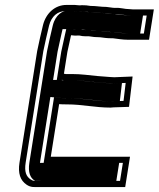

<svg xmlns="http://www.w3.org/2000/svg" viewBox="-20 -716 643 778"><path d="M446.3 -684C434.3 -684 424 -687.1 411 -688C387.4 -688 371.5 -692 346.6 -692C336.1 -694.2 323.5 -695 311.1 -695C302.8 -693 290.8 -696 283.2 -696H249.2C202.3 -696 166.2 -661.7 154.4 -615C146.1 -579.7 138.3 -547.2 130.6 -509L59 -57C52.2 -14 62 15.2 87.9 32.5C105.3 44.2 118 42 142.3 42H487.3L506.8 -81H185.8L219.6 -294C226.8 -293.3 237.4 -293 251.4 -293C314.9 -293 364.1 -280 428.3 -280L440.5 -281L502.8 -283L517.3 -406L442.8 -403C437.5 -403 431.5 -403.3 425 -404L373.6 -408C339.7 -411.1 309.8 -416 270.9 -416H245.9C244 -416.7 241.7 -417 239 -417L253.1 -506C258.3 -531 262.6 -550.6 267.8 -573H269.8C278.2 -571.7 287.5 -571.3 297.6 -572H301.6C309.9 -570 318.1 -569 326.1 -569H340.1C354 -566.4 369.1 -565 385.5 -565C399.6 -563.2 413.4 -561 428.9 -561H436.9C455.5 -558.9 476.5 -555 497.9 -555H583.9L603.4 -678H517.4C514.7 -678 510.4 -678.3 504.5 -679C483.3 -679 468.7 -685.6 446.3 -684ZM513.4 -653H574.4L562.9 -580H501.9C483.1 -580 462.4 -583.7 442.2 -586H432.8C419.4 -586 405.9 -588.1 391 -590H389.4C373.6 -590 359.4 -591.6 346.3 -594H330.1C323.5 -594 315.3 -595.3 308.4 -597H300.7C291.2 -596.3 282.9 -596.7 275.6 -598H248.4L243.1 -574.8C237.9 -552.1 233.4 -531.9 228.2 -506.6L210.1 -392H235L237.9 -391H266.9C303.7 -391 332.2 -386.4 367.6 -383.1L418.8 -379.1C425.7 -378.4 432 -378 439.4 -378L489.2 -380L480.6 -307.2L443 -306L431.3 -305C369.3 -305.3 322.4 -318 255.4 -318C241.8 -318 231.6 -318.4 225.8 -318.9L198.9 -321.4L156.9 -56H477.9L466.3 17H146.3C118.9 17 115.6 18.8 104.2 11.1C86.2 -0.9 78.1 -19.7 84 -57L155.5 -508.5C163.3 -546.8 170.8 -578 179 -612.9C188.2 -649.3 212.9 -671 245.3 -671H279.3C280.7 -671 296.3 -668 309.5 -670C322.1 -669.8 331.4 -668.8 340.2 -667H342.6C363.9 -667 381.3 -663.1 406.1 -663C415.8 -662.2 426.2 -659 442.4 -659H443.3C459.8 -660.2 487.2 -653 513.4 -653ZM444.7 -659H442.4C421.4 -659 410.7 -662.3 404.3 -663C376.1 -663.3 358.7 -667 342.6 -667H336.4C328.8 -668.6 323.3 -669.7 311.7 -669.9C296.6 -668.2 281 -670.7 278.2 -671H245.3C235.8 -671 205.5 -658.7 194.1 -613.7C185.9 -578.6 178.3 -546.9 170.6 -508.7L99 -57C92.7 -16.8 103.4 4.4 118.5 14.5C121.3 16.4 122.6 16.9 122.9 17C122.9 17 129.4 17 146.3 17H451.3L462.9 -56H141.9L184.1 -322.9L229.2 -318.7C233.1 -318.4 242.4 -318 255.4 -318C327.1 -318 375.5 -305.4 429.7 -305L440.8 -305.9L465.6 -306.7L474.2 -379.4L440.2 -378H438.9C430.9 -378 424.7 -378.4 415.5 -379.2L364.4 -383.2C326.7 -386.7 300.5 -391 266.9 -391H231.9L229.1 -392H195.1L213.2 -506.4C218.5 -532.3 222.8 -551.4 228 -574.1L233.5 -598H278.6C284.6 -596.8 290.7 -596.3 299.4 -597H312.7C317.2 -595.9 326 -594 330.1 -594H349.8C361.9 -591.7 374.4 -590 389.4 -590H393.4C408.5 -588.1 423.3 -586 432.8 -586H444.3C466 -583.5 487.6 -580 501.9 -580H547.9L559.4 -653H513.4C488.2 -653 447.5 -659.2 444.7 -659Z"/></svg>

Font: Tape
Style: Regular
Weight: 500
Foundry: Cannot Into Space Fonts
Version: Version 0.97